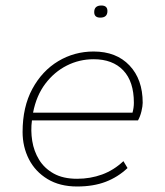

<svg xmlns="http://www.w3.org/2000/svg" viewBox="-20 -667 600 697"><path d="M260 10Q197 10 152.5 -17Q108 -44 85 -89Q62 -134 62 -188Q62 -279 97.5 -344.5Q133 -410 191.5 -445Q250 -480 320 -480Q402 -480 450 -429.5Q498 -379 498 -294Q498 -282 493.5 -263Q489 -244 481 -230H96Q91 -193 97 -155.5Q103 -118 122 -87Q141 -56 175 -37Q209 -18 260 -18Q308 -18 350.5 -33.5Q393 -49 428 -82L443 -57Q408 -24 363.5 -7Q319 10 260 10ZM100 -258H461Q466 -276 466 -294Q466 -371 427.5 -411.5Q389 -452 320 -452Q268 -452 222.5 -429Q177 -406 144.5 -363Q112 -320 100 -258ZM344 -603Q322 -603 322 -623Q322 -647 348 -647Q370 -647 370 -627Q370 -603 344 -603Z"/></svg>

Font: Gantari Thin
Style: Italic
Weight: 100
Italic angle: -10°
Designer: Anugrah Pasau
Foundry: Lafontype
Version: Version 1.000; ttfautohint (v1.8.4.7-5d5b)